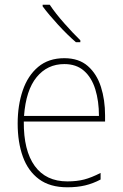

<svg xmlns="http://www.w3.org/2000/svg" viewBox="-20 -785 521 815"><path d="M253 -538Q315 -538 353 -504.5Q391 -471 408.5 -416Q426 -361 426 -295V-269H81Q80 -146 127.5 -80.5Q175 -15 266 -15Q306 -15 337 -23Q368 -31 407 -51V-23Q375 -6 341.5 2Q308 10 266 10Q192 10 145.5 -24.5Q99 -59 77 -120Q55 -181 55 -261Q55 -338 76.5 -401Q98 -464 142 -501Q186 -538 253 -538ZM253 -513Q181 -513 135.5 -457.5Q90 -402 82 -293H400Q400 -356 384.5 -406Q369 -456 336.5 -484.5Q304 -513 253 -513ZM191 -765Q215 -729 252 -687Q289 -645 321 -614V-606H302Q266 -637 226.5 -680Q187 -723 161 -758V-765Z"/></svg>

Font: Noto Sans SemiCondensed Thin
Style: Regular
Weight: 100
Width: 4
Designer: Monotype Design Team
Foundry: Monotype Imaging Inc.
Version: Version 2.013; ttfautohint (v1.8.4.7-5d5b)